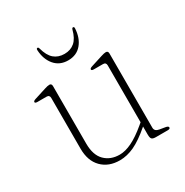

<svg xmlns="http://www.w3.org/2000/svg" viewBox="-152 -766 870 901"><g transform="rotate(-30 283.0 -315.5)"><path d="M110 -130V-404.5Q110 -421 94 -421H45Q31.5 -421 31.5 -427.5Q31.5 -433.5 44 -437.5L107 -457.5Q124 -463 132.5 -463Q145 -463 145 -449V-137Q145 -75 175.8 -44.2Q206.5 -13.5 256 -13.5Q286.5 -13.5 322.2 -30.8Q358 -48 403.5 -86L416 -96.5V-404.5Q416 -421 400 -421H351Q337.5 -421 337.5 -427.5Q337.5 -433.5 350 -437.5L413 -457.5Q430 -463 438.5 -463Q451 -463 451 -449V-46.5Q451 -27 475.5 -23L505.5 -18Q521 -15.5 521 -8Q521 0 507.5 0H443.5Q427.5 0 421.8 -5.8Q416 -11.5 416 -30V-73.5L414.5 -72Q362 -27 322.2 -8.5Q282.5 10 243.5 10Q183 10 146.5 -27Q110 -64 110 -130ZM268 -552.5Q301 -552.5 323.2 -571.5Q345.5 -590.5 356.5 -633Q359 -641 364 -641Q370.5 -641 370 -632Q367.5 -581.5 340.8 -549.5Q314 -517.5 268 -517.5Q222 -517.5 195 -549.5Q168 -581.5 165.5 -632Q165.5 -641 171.5 -641Q176.5 -641 178.5 -633Q190 -590.5 212.2 -571.5Q234.5 -552.5 268 -552.5Z"/></g></svg>

Font: Fraunces 9pt S000 Thin
Style: Regular
Weight: 100
Version: Version 1.000; ttfautohint (v1.8.3)